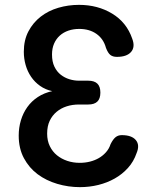

<svg xmlns="http://www.w3.org/2000/svg" viewBox="-20 -760 640 790"><path d="M524 -601Q537 -567 519.5 -546.5Q502 -526 461 -526Q444 -526 434 -534Q424 -542 416 -563Q406 -600 377 -620.5Q348 -641 306 -641Q282 -641 261.5 -634Q241 -627 226 -613.5Q211 -600 202.5 -580.5Q194 -561 194 -536Q194 -506 204 -485.5Q214 -465 230 -452.5Q246 -440 265.5 -434Q285 -428 305 -428H343Q368 -428 380.5 -416Q393 -404 393 -379Q393 -354 380.5 -342Q368 -330 343 -330H305Q278 -330 254.5 -322.5Q231 -315 213 -300Q195 -285 184.5 -263Q174 -241 174 -210Q174 -181 185 -158.5Q196 -136 214.5 -121Q233 -106 257 -98Q281 -90 308 -90Q330 -90 350 -95Q370 -100 386.5 -109.5Q403 -119 416 -133.5Q429 -148 435 -167Q445 -187 455.5 -195.5Q466 -204 481 -204Q522 -204 539 -183.5Q556 -163 542 -130Q530 -95 506.5 -69Q483 -43 452 -25.5Q421 -8 384.5 1Q348 10 309 10Q261 10 215.5 -3.5Q170 -17 135 -43Q100 -69 78.5 -109Q57 -149 57 -202Q57 -235 66 -265Q75 -295 92.5 -319.5Q110 -344 136 -361Q162 -378 195 -385Q167 -391 145 -406.5Q123 -422 108 -444Q93 -466 85.5 -492.5Q78 -519 78 -547Q78 -595 97 -631Q116 -667 147.5 -691.5Q179 -716 220 -728Q261 -740 305 -740Q382 -740 441.5 -704Q501 -668 524 -601Z"/></svg>

Font: Maple Mono NL SemiBold
Style: Regular
Weight: 600
Monospace: yes
Designer: subframe7536
Version: Version 7.000